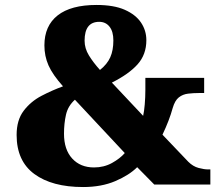

<svg xmlns="http://www.w3.org/2000/svg" viewBox="-20 -744 884 774"><path d="M315 10Q190 10 118.5 -42.5Q47 -95 47 -200Q47 -260 75.5 -297.5Q104 -335 147 -357.5Q190 -380 234 -396Q192 -443 175.5 -480.5Q159 -518 159 -561Q159 -640 212.5 -682Q266 -724 369 -724Q439 -724 483 -704.5Q527 -685 548.5 -653Q570 -621 570 -582Q570 -524 534.5 -484.5Q499 -445 431 -411L557 -277Q561 -294 563.5 -323Q566 -352 566 -382V-430H803V-369H782Q760 -369 738.5 -366.5Q717 -364 701 -351.5Q685 -339 676 -308Q663 -260 635 -201L739 -92Q758 -73 780.5 -67Q803 -61 819 -61H828V0H602L533 -70Q501 -38 445 -14Q389 10 315 10ZM383 -462Q412 -485 424.5 -513Q437 -541 437 -581Q437 -617 421.5 -636.5Q406 -656 380 -656Q321 -656 321 -580Q321 -549 338.5 -520.5Q356 -492 383 -462ZM359 -69Q399 -69 431.5 -87Q464 -105 483 -127L282 -342Q254 -317 246 -281.5Q238 -246 238 -205Q238 -141 271 -105Q304 -69 359 -69Z"/></svg>

Font: Noto Serif Myanmar Black
Style: Regular
Weight: 900
Designer: Ben Mitchell and the Monotype Design Team
Foundry: Monotype Imaging Inc.
Version: Version 2.106; ttfautohint (v1.8.4.7-5d5b)